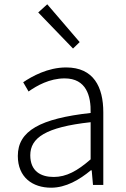

<svg xmlns="http://www.w3.org/2000/svg" viewBox="-20 -861 587 894"><path d="M218 13C287 13 350 -24 403 -68H407L413 0H461V-338C461 -456 416 -547 288 -547C202 -547 128 -505 88 -478L113 -435C151 -462 211 -496 281 -496C382 -496 404 -414 402 -335C168 -309 63 -252 63 -135C63 -35 132 13 218 13ZM230 -37C170 -37 121 -64 121 -138C121 -219 192 -269 402 -292V-119C340 -65 289 -37 230 -37ZM320 -635 351 -665 200 -841 158 -803Z"/></svg>

Font: Noto Sans CJK SC Light
Style: Regular
Weight: 300
Designer: Ryoko NISHIZUKA 西塚涼子 (kana, bopomofo & ideographs); Paul D. Hunt (Latin, Greek & Cyrillic); Sandoll Communications 산돌커뮤니
Foundry: Adobe
Version: Version 2.004;hotconv 1.0.118;makeotfexe 2.5.65603